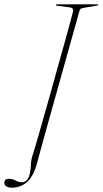

<svg xmlns="http://www.w3.org/2000/svg" viewBox="-79 -720 477 892"><path d="M289.5 -667.5Q287 -658.5 275.8 -618Q264.5 -577.5 247.5 -517Q230.5 -456.5 210.8 -386Q191 -315.5 171.5 -245.8Q152 -176 135.5 -116.8Q119 -57.5 108.5 -19Q98 19.5 96.5 25.5Q79.5 95 48.8 123.5Q18 152 -24 152Q-41.5 152 -50.5 145.2Q-59.5 138.5 -59 129Q-58 110.5 -38 110.5Q-20.5 110.5 -6 118.8Q8.5 127 24 127Q40 127 51.5 109Q63 91 65 38Q65.5 29.5 67.8 18.2Q70 7 72.5 1Q75 -5.5 86 -42.8Q97 -80 113.2 -137.2Q129.5 -194.5 148.5 -261.8Q167.5 -329 186.2 -396.8Q205 -464.5 221.2 -522.5Q237.5 -580.5 247.8 -619Q258 -657.5 260 -665.5Q264.5 -684 244 -686L188 -693Q180 -694 180.5 -697Q180.5 -700 185.5 -700H374.5Q377.5 -700 377.5 -697.5Q377.5 -694.5 371 -694L310 -683.5Q300 -681.5 296 -679.2Q292 -677 289.5 -667.5Z"/></svg>

Font: Fraunces 144pt Thin
Style: Italic
Weight: 100
Italic angle: -16°
Version: Version 1.000;[b76b70a41]